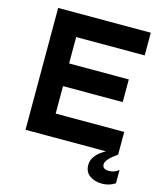

<svg xmlns="http://www.w3.org/2000/svg" viewBox="-126 -780 884 1047"><g transform="rotate(15 316.5 -256.0)"><path d="M525 0H71V-688H594V-560H207V-411H544V-283H207V-128H594V0Q531 44 531 71Q531 99 568 99Q599 99 623 79V154Q590 176 550 176Q507 176 479 155.5Q451 135 451 96Q451 41 525 0Z"/></g></svg>

Font: Roundo SemiBold
Style: Regular
Weight: 600
Designer: Namrata Goyal (Gurmukhi), Shiva Nallaperumal (Latin)
Foundry: Indian Type Foundry
Version: Version 1.000;PS 1.0;hotconv 1.0.88;makeotf.lib2.5.647800